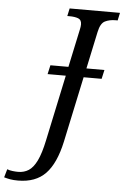

<svg xmlns="http://www.w3.org/2000/svg" viewBox="-209 -758 672 1041"><g transform="rotate(5 127.0 -237.0)"><path d="M-71 240Q-96 240 -113 237Q-130 234 -147 229L-134 184Q-122 189 -105 191Q-88 193 -74 193Q-42 193 -17 177Q8 161 27.5 121Q47 81 62 9L138 -349H39L50 -398H148L192 -604Q196 -621 196 -633Q196 -658 177.5 -665Q159 -672 130 -672H118L127 -714H401L392 -672H380Q348 -672 323.5 -660Q299 -648 289 -600L246 -398H344L333 -349H235L159 8Q133 128 79 184Q25 240 -71 240Z"/></g></svg>

Font: Noto Serif SemiCondensed
Style: Italic
Weight: 400
Width: 4
Italic angle: -12°
Designer: Monotype Design Team
Foundry: Monotype Imaging Inc.
Version: Version 2.013